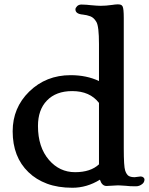

<svg xmlns="http://www.w3.org/2000/svg" viewBox="-20 -865 695 896"><path d="M446.3 -26.4Q385.3 11.2 317.9 11.2Q250.5 11.2 199.5 -7.8Q148.4 -26.9 112.8 -61.5Q39.1 -132.3 39.1 -252.4Q39.1 -361.8 116.2 -437.5Q194.8 -514.2 309.6 -514.2Q384.3 -514.2 441.9 -486.8V-659.2Q441.9 -742.2 429.9 -762.5Q418 -782.7 401.9 -788.8Q385.7 -794.9 367.2 -796.9Q332 -799.8 332 -821.3Q332 -828.1 339.6 -835.9Q347.2 -843.8 360.4 -843.8Q373.5 -843.8 383.8 -842.8Q394 -841.8 404.3 -840.8Q435.1 -837.9 449.5 -837.9Q463.9 -837.9 475.1 -838.9L505.4 -842.3Q510.7 -842.8 515.9 -843.8Q521 -844.7 529.1 -844.7Q537.1 -844.7 543 -843Q548.8 -841.3 552.2 -835Q557.6 -824.2 557.6 -781.2V-172.9Q557.6 -87.9 564.2 -68.8Q570.8 -49.8 580.8 -43.9Q590.8 -38.1 608.4 -38.1L636.2 -41.5Q644 -41.5 649.2 -37.1Q654.3 -32.7 654.3 -27.6Q654.3 -22.5 652.1 -16.8Q649.9 -11.2 644.5 -6.8Q630.9 4.4 614.5 4.4Q598.1 4.4 587.9 3.9L566.4 2Q555.2 1.5 545.7 0.7Q536.1 0 530.8 0L477.1 2.9Q455.6 2.9 446.3 -26.4ZM441.9 -98.1V-384.8Q399.4 -439.9 316.9 -439.9Q241.2 -439.9 198.7 -395.5Q157.2 -352.5 157.2 -276.9Q157.2 -178.2 208.5 -118.7Q257.8 -61.5 330.3 -61.5Q402.8 -61.5 441.9 -98.1Z"/></svg>

Font: Stoke
Style: Regular
Weight: 400
Designer: Nicole Fally
Foundry: Nicole Fally
Version: Version 1.002